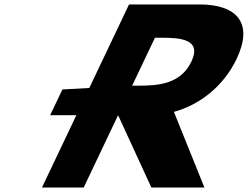

<svg xmlns="http://www.w3.org/2000/svg" viewBox="-20 -845 1116 865"><path d="M575.3 -459 678 -675H704.6C790.5 -675 891 -670 842 -567C793 -464 687.8 -459 601.9 -459ZM561.3 -825 382.3 -448.6 261.2 -442 206 -326H324L169 0H357L512 -326L662 0H901L763.5 -341C879.8 -373 987.2 -456 1046.2 -580C1123.2 -742 1046.7 -825 878.7 -825Z"/></svg>

Font: Hussar
Style: BdSuprExtOblFive
Weight: 700
Foundry: Cannot Into Space Fonts
Version: Version 2.00